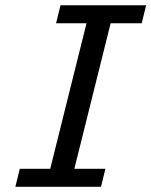

<svg xmlns="http://www.w3.org/2000/svg" viewBox="-20 -719 582 739"><path d="M542.5 -698.7 525.4 -629.4H405.8L266.1 -69.3H385.7L368.7 0H39.1L56.2 -69.3H173.3L313 -629.4H195.8L212.9 -698.7Z"/></svg>

Font: Lesson One
Style: Italic
Weight: 400
Italic angle: -14°
Designer: But Ko, Victor Gaultney, Annie Olsen, Julie Remington, Don Collingsworth, Eric Hays, Becca Hirsbrunner
Version: Version 1.100